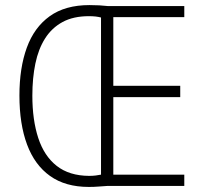

<svg xmlns="http://www.w3.org/2000/svg" viewBox="-20 -738 805 762"><path d="M335 -717.8Q357.4 -717.8 374 -716.8Q390.6 -715.8 408.7 -713.9H711.4V-669.9H429.7V-397.5H695.3V-352.5H429.7V-44.9H711.4V0H405.3Q389.2 1 371.3 2.4Q353.5 3.9 332.5 3.9Q239.7 3.9 178.7 -39.6Q117.7 -83 87.4 -164.3Q57.1 -245.6 57.1 -358.9Q57.1 -468.3 86.4 -548.8Q115.7 -629.4 177.2 -673.6Q238.8 -717.8 335 -717.8ZM333 -673.8Q271 -673.8 228.3 -650.6Q185.5 -627.4 158.9 -585.4Q132.3 -543.5 120.4 -485.8Q108.4 -428.2 108.4 -358.4Q108.4 -262.2 131.8 -190.4Q155.3 -118.7 205.1 -79.6Q254.9 -40.5 333.5 -40Q348.1 -40 359.9 -41.5Q371.6 -43 380.9 -44.9V-668.5Q372.1 -670.9 360.1 -672.4Q348.1 -673.8 333 -673.8Z"/></svg>

Font: Open Sans SemiCondensed Light
Style: Regular
Weight: 300
Width: 4
Designer: Monotype Design Team
Foundry: Monotype Imaging Inc.
Version: Version 3.000